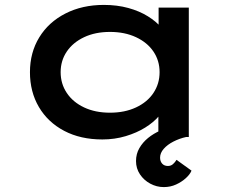

<svg xmlns="http://www.w3.org/2000/svg" viewBox="-20 -558 963 782"><path d="M397 10Q308 10 241.5 -25Q175 -60 138.5 -122Q102 -184 102 -264Q102 -344 140 -406Q178 -468 246.5 -503Q315 -538 403 -538Q457 -538 502.5 -525.5Q548 -513 582.5 -491.5Q617 -470 637 -445.5Q657 -421 659 -396L626 -395V-527H749V0H625V-142L651 -135Q649 -111 627.5 -85.5Q606 -60 571.5 -38.5Q537 -17 492 -3.5Q447 10 397 10ZM428 -99Q488 -99 534 -120.5Q580 -142 605 -179.5Q630 -217 630 -264Q630 -311 605 -348Q580 -385 534 -406.5Q488 -428 428 -428Q368 -428 322.5 -406.5Q277 -385 252 -348Q227 -311 227 -264Q227 -217 252 -179.5Q277 -142 322.5 -120.5Q368 -99 428 -99ZM647 204Q618 204 592 190Q566 176 550 152Q534 128 534 98Q534 69 547.5 45.5Q561 22 583 4Q605 -14 634.5 -27Q664 -40 695 -49L738 0Q711 6 686.5 18.5Q662 31 647 48Q632 65 632 84Q632 99 640.5 108.5Q649 118 664 118Q676 118 684.5 110.5Q693 103 699 93L760 137Q754 152 737 167.5Q720 183 697 193.5Q674 204 647 204Z"/></svg>

Font: Lexend Tera Medium
Style: Regular
Weight: 500
Designer: Bonnie Shaver-Troup, Thomas Jockin
Foundry: Lexend
Version: Version 1.007